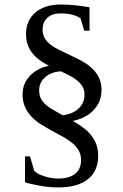

<svg xmlns="http://www.w3.org/2000/svg" viewBox="-20 -698 540 843"><path d="M411.1 -14.2Q411.1 53.2 365.7 89.1Q320.3 125 234.9 125Q196.3 125 152.1 116.9Q107.9 108.9 89.8 102.1V-11.2H111.8L130.9 53.2Q145.5 66.9 176 76.4Q206.5 85.9 235.8 85.9Q283.7 85.9 309.8 65.2Q335.9 44.4 335.9 4.9Q335.9 -19.5 325 -38.1Q314 -56.6 295.9 -71.3Q277.8 -85.9 254.6 -98.6Q231.4 -111.3 207.5 -124.3Q183.6 -137.2 160.4 -151.6Q137.2 -166 119.1 -184.8Q101.1 -203.6 90.1 -227.8Q79.1 -252 79.1 -284.2Q79.1 -331.1 111.3 -365Q143.6 -398.9 194.8 -409.2Q142.1 -436 118.2 -470Q94.2 -503.9 94.2 -547.9Q94.2 -608.4 135.5 -643.3Q176.8 -678.2 247.1 -678.2Q303.2 -678.2 373 -666V-563H350.1L334 -616.2Q322.3 -626.5 299.6 -632.8Q276.9 -639.2 248 -639.2Q208 -639.2 187.5 -619.6Q167 -600.1 167 -566.9Q167 -543.5 178.7 -526.4Q190.4 -509.3 210.7 -495.6Q231 -481.9 296.4 -451.7Q349.6 -427.2 374 -407.2Q398.4 -387.2 412.1 -361.8Q425.8 -336.4 425.8 -304.2Q425.8 -252.4 392.6 -216.1Q359.4 -179.7 299.8 -167Q344.7 -141.1 366.2 -119.9Q387.7 -98.6 399.4 -72.8Q411.1 -46.9 411.1 -14.2ZM351.1 -283.2Q351.1 -304.2 340.8 -320.3Q330.6 -336.4 311 -350.6Q291.5 -364.7 247.1 -384.8Q205.6 -382.8 178.7 -359.4Q151.9 -335.9 151.9 -301.8Q151.9 -279.3 160.6 -263.4Q169.4 -247.6 185.5 -234.4Q201.7 -221.2 254.9 -191.9Q299.8 -197.3 325.4 -221.7Q351.1 -246.1 351.1 -283.2Z"/></svg>

Font: Liberation Serif
Style: Regular
Weight: 400
Designer: Steve Matteson
Foundry: Ascender Corporation
Version: Version 2.1.5